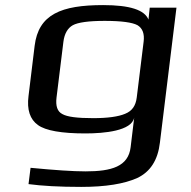

<svg xmlns="http://www.w3.org/2000/svg" viewBox="-20 -514 751 754"><path d="M116 -334 92 -137C85 -83 98 -45 129 -23C159 -1 222 10 315 10C390 10 497 0 507 -52L493 64C484 140 418 159 316 159C266 159 194 154 100 145L92 209C144 216 213 220 299 220C395 220 468 208 519 185C570 161 600 115 608 46L673 -484H568L563 -437C548 -475 490 -494 385 -494C221 -494 131 -458 116 -334ZM517 -131C513 -99 499 -78 471 -67C445 -56 403 -50 346 -50C284 -50 244 -55 225 -66C205 -76 198 -98 202 -131L229 -350C233 -382 246 -404 266 -415C286 -426 328 -432 391 -432C457 -432 500 -426 520 -415C540 -403 548 -381 544 -350Z"/></svg>

Font: Gamestation Extended
Style: Italic
Weight: 400
Width: 7
Designer: Jonas Hecksher
Foundry: Jonas Hecksher, Playtypeª, e-types AS
Version: Version 1.003